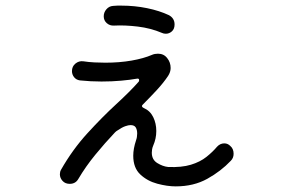

<svg xmlns="http://www.w3.org/2000/svg" viewBox="-20 -638 1040 683"><path d="M386 -547Q371 -546 360 -555.5Q349 -565 349 -580Q349 -594 358.5 -605Q368 -616 382 -617Q390 -618 397.5 -618Q405 -618 412 -618Q459 -618 503 -609Q547 -600 581 -584Q601 -573 601 -551Q601 -535 591.5 -526.5Q582 -518 570 -518Q562 -518 556 -521Q516 -538 470 -543.5Q424 -549 386 -547ZM799 -119Q811 -109 811 -91Q811 -76 801 -66Q766 -29 717.5 -2Q669 25 605 25Q575 25 539.5 15.5Q504 6 479 -17.5Q454 -41 454 -84Q454 -109 464 -139Q468 -150 468 -163Q468 -176 463 -184.5Q458 -193 444 -193Q437 -193 425.5 -189Q414 -185 398 -174Q394 -172 389 -167Q353 -129 319 -87.5Q285 -46 259 -2Q249 16 228 16Q212 16 202.5 5.5Q193 -5 193 -18Q193 -27 197 -34Q238 -106 291 -164Q344 -222 393.5 -267.5Q443 -313 473 -347Q475 -349 475 -353Q475 -360 466 -358Q444 -354 411 -351Q378 -348 341 -348Q322 -348 302.5 -349Q283 -350 264 -352Q251 -354 243.5 -363.5Q236 -373 236 -385Q236 -402 248.5 -412Q261 -422 276 -420Q296 -417 316 -416Q336 -415 355 -415Q405 -415 448 -422.5Q491 -430 521 -443Q530 -447 542 -447Q563 -447 575 -431Q587 -416 587 -396Q587 -382 578 -368Q562 -344 539 -319Q516 -294 488 -266Q485 -263 485 -261Q485 -257 491 -254Q514 -244 525 -221.5Q536 -199 536 -172Q536 -145 525 -120Q522 -113 521 -106.5Q520 -100 520 -95Q520 -70 539.5 -58Q559 -46 578 -44Q626 -42 659 -52Q692 -62 714.5 -80Q737 -98 752 -116Q763 -128 778 -128Q790 -128 799 -119Z"/></svg>

Font: Kiwi Maru
Style: Regular
Weight: 400
Designer: Hiroki-Chan
Version: Version 1.100